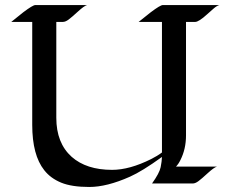

<svg xmlns="http://www.w3.org/2000/svg" viewBox="-20 -723 884 756"><path d="M843.8 -703.1Q833.5 -700.2 821.3 -689.5Q809.1 -678.7 795.9 -667Q762.7 -636.7 748.5 -636.7H712.4V-189.9Q712.4 -136.2 690.4 -92.8Q683.1 -77.6 672.9 -66.9H834Q822.3 -63.5 798.1 -41.3Q773.9 -19 761.5 -9.8Q749 -0.5 738.8 -0.5H578.6Q607.9 -41.5 612.5 -64.5Q617.2 -87.4 617.7 -105Q540 -48.8 491.7 -27.3Q400.9 13.2 331.5 13.2Q262.2 13.2 220.7 -3.9Q179.2 -21 154.3 -52.7Q106.9 -112.3 106.9 -231.4V-636.7H24.4Q30.3 -641.1 43.5 -652.1Q56.6 -663.1 71.8 -674.8Q109.4 -703.1 119.1 -703.1H322.8Q311 -699.7 286.9 -677.5Q262.7 -655.3 250.2 -646Q237.8 -636.7 227.5 -636.7H201.7V-259.3Q201.7 -159.7 262.2 -105.5Q320.3 -54.2 421.4 -54.2Q490.2 -54.2 575.2 -96.7Q599.6 -108.9 617.7 -122.6V-636.7H525.9Q531.7 -641.1 545.2 -652.1Q558.6 -663.1 573.7 -674.8Q611.3 -703.1 621.1 -703.1Z"/></svg>

Font: Fondamento
Style: Regular
Weight: 400
Version: Version 1.000